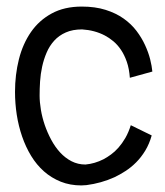

<svg xmlns="http://www.w3.org/2000/svg" viewBox="-20 -564 503 587"><path d="M377 -326.2Q375 -354 367.7 -375Q360.4 -396 349.9 -411.6Q339.4 -427.2 326.4 -438Q313.5 -448.7 300.3 -455.6Q269.5 -471.7 231 -474.1Q202.1 -474.1 181.2 -464.8Q160.2 -455.6 145.8 -439.7Q131.3 -423.8 122.6 -403.3Q113.8 -382.8 108.9 -360.4Q104 -337.9 102.5 -314.9Q101.1 -292 101.1 -272Q101.1 -252 105 -228.5Q108.9 -205.1 116.9 -181.6Q125 -158.2 136.7 -136.5Q148.4 -114.7 163.8 -97.9Q179.2 -81.1 198.7 -71Q218.3 -61 241.2 -61Q269.5 -63.5 296.4 -77.1Q307.6 -83 319.3 -91.6Q331.1 -100.1 342.3 -112.8Q353.5 -125.5 363.3 -142.3Q373 -159.2 379.9 -181.2L443.8 -149.9Q436.5 -124 424.1 -103.5Q411.6 -83 396.2 -67.6Q380.9 -52.2 363.5 -41Q346.2 -29.8 329.6 -22Q289.6 -3.9 244.1 2Q240.2 2 236.6 2.4Q232.9 2.9 229 2.9Q194.3 2.9 165.8 -8.5Q137.2 -20 114.5 -40Q91.8 -60.1 75.2 -87.4Q58.6 -114.7 47.6 -146.7Q36.6 -178.7 31.2 -213.4Q25.9 -248 25.9 -283.2Q25.9 -335.4 37.8 -382.8Q49.8 -430.2 74.7 -466.1Q99.6 -502 138.2 -522.9Q176.8 -543.9 230 -543.9Q271 -543.9 302.7 -533.9Q334.5 -523.9 357.9 -507.3Q381.3 -490.7 397.2 -469.7Q413.1 -448.7 423.3 -426.5Q433.6 -404.3 439 -383.1Q444.3 -361.8 445.8 -345.2Z"/></svg>

Font: Englebert
Style: Regular
Weight: 400
Designer: Astigmatic (AOETI)
Foundry: Astigmatic (AOETI)
Version: Version 1.000